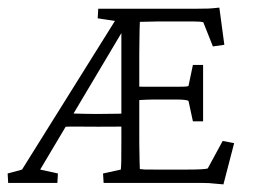

<svg xmlns="http://www.w3.org/2000/svg" viewBox="-27 -483 667 507"><path d="M563 3.9Q533.7 1 524.9 0.5Q516.1 0 505.4 0H246.6L245.1 -24.9L292 -35.2Q293 -43 293.2 -58.1Q293.5 -73.2 293.5 -111.8V-413.6L314.9 -431.6L79.1 -35.2L126 -24.9L124.5 0H-5.4L-6.8 -24.9L31.2 -35.2L290.5 -450.2L299.8 -424.3L231 -434.6L232.4 -460H493.7Q513.2 -460 523.4 -460.4Q533.7 -460.9 552.2 -462.9L565.4 -364.7L535.2 -360.4L509.8 -424.3Q502 -426.3 483.9 -426.3H387.7Q377.9 -426.3 367.4 -425.8Q356.9 -425.3 342.3 -425.3Q341.8 -421.9 341.6 -404.8Q341.3 -387.7 341.1 -368.4Q340.8 -349.1 340.8 -338.9V-105Q340.8 -100.6 341.1 -85.9Q341.3 -71.3 341.6 -56.6Q341.8 -42 342.3 -36.6Q349.1 -35.6 355 -35.4Q360.8 -35.2 383.8 -35.2H465.3Q512.2 -35.2 521.5 -38.1L561 -110.8L591.3 -105ZM136.2 -147.9 142.6 -184.6Q153.3 -183.6 178.2 -182.9Q203.1 -182.1 232.4 -182.1Q298.3 -182.1 317.9 -184.6V-147Q315.9 -148.9 299.8 -148.7Q283.7 -148.4 232.4 -148.4Q201.2 -148.4 178 -148.7Q154.8 -148.9 136.2 -147.9ZM482.4 -162.6 470.7 -216.8Q463.4 -220.2 438.5 -220.2H377.4Q368.7 -220.2 358.2 -219.7Q347.7 -219.2 331.1 -218.3V-254.4Q347.7 -253.9 358.2 -253.9Q368.7 -253.9 377.4 -253.9H438.5Q451.2 -253.9 459 -254.2Q466.8 -254.4 470.7 -255.9L482.4 -311.5H509.3V-162.6Z"/></svg>

Font: Lateef ExtraLight
Style: Regular
Weight: 200
Designer: SIL International
Foundry: SIL International
Version: Version 4.200